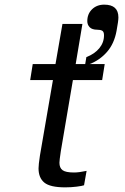

<svg xmlns="http://www.w3.org/2000/svg" viewBox="-20 -803 540 827"><path d="M490 -728Q490 -720 488 -706L482 -670Q472 -615 441 -579.5Q410 -544 366 -527H431L420 -458H294L242 -152Q236 -112 236 -102Q236 -80 249.5 -70Q263 -60 299 -60Q320 -60 353 -67L342 -5Q334 -2 310 1Q286 4 261 4Q196 4 171 -16.5Q146 -37 146 -78Q146 -93 152 -133L208 -458H110L121 -527H219L249 -700H335L306 -527H347L352 -557Q388 -571 408 -595.5Q428 -620 428 -651Q428 -666 420.5 -670.5Q413 -675 399 -675Q377 -675 366.5 -685.5Q356 -696 356 -712Q356 -743 376.5 -763Q397 -783 429 -783Q490 -783 490 -728Z"/></svg>

Font: Be Vietnam
Style: Italic
Weight: 400
Italic angle: -9.33299°
Designer: Gabriel Lam
Foundry: TypeRant
Version: Version 3.000